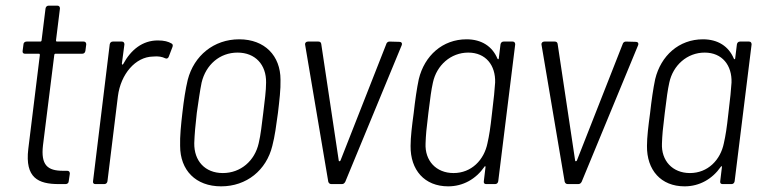

<svg xmlns="http://www.w3.org/2000/svg" viewBox="-20 -651 2703 679"><path d="M282 -471 285 -494C285 -500 282 -504 276 -504H181C179 -504 178 -506 178 -508L192 -621C192 -627 189 -631 183 -631H152C146 -631 142 -627 141 -621L127 -508C127 -506 125 -504 123 -504H74C68 -504 63 -500 63 -494L60 -471C59 -465 62 -461 68 -461H118C120 -461 121 -459 121 -457L80 -124C68 -22 115 0 188 0H212C218 0 223 -4 223 -10L227 -37C227 -43 224 -47 218 -47H203C148 -47 124 -67 132 -137L172 -457C172 -459 174 -461 176 -461H271C277 -461 281 -465 282 -471Z M538 -508C484 -508 443 -475 416 -425C414 -421 411 -422 411 -426L420 -494C420 -500 417 -504 411 -504H379C373 -504 369 -500 368 -494L309 -10C308 -4 311 0 317 0H349C355 0 359 -4 360 -10L397 -311C407 -389 459 -450 521 -451C540 -453 554 -450 564 -445C570 -442 575 -445 577 -451L590 -485C592 -490 591 -495 587 -497C575 -504 561 -508 538 -508Z M762 8C852 8 922 -49 943 -135C952 -169 957 -208 963 -252C968 -295 973 -335 972 -369C972 -454 916 -512 826 -512C736 -512 666 -454 644 -369C636 -336 630 -296 625 -252C620 -209 616 -169 617 -135C617 -49 672 8 762 8ZM768 -39C705 -39 666 -82 667 -145C668 -174 671 -210 676 -252C682 -293 687 -330 693 -359C708 -422 757 -465 820 -465C883 -465 922 -422 921 -359C921 -330 916 -294 911 -252C906 -212 902 -174 895 -145C881 -82 831 -39 768 -39Z M1152 0H1189C1195 0 1198 -3 1201 -8L1401 -492C1403 -498 1400 -503 1393 -503L1357 -504C1352 -504 1347 -500 1346 -495L1184 -83C1182 -80 1178 -80 1178 -83L1116 -496C1115 -501 1112 -504 1106 -504H1069C1063 -504 1058 -500 1059 -493L1141 -8C1143 -3 1146 0 1152 0Z M1750 -494 1744 -445C1744 -441 1741 -440 1739 -444C1721 -487 1683 -512 1630 -512C1545 -512 1481 -454 1461 -371C1454 -338 1448 -296 1443 -251C1437 -207 1432 -166 1432 -135C1431 -50 1481 8 1565 8C1618 8 1663 -18 1693 -61C1695 -65 1697 -64 1697 -60L1691 -10C1690 -4 1693 0 1699 0H1731C1737 0 1741 -4 1742 -10L1802 -494C1802 -500 1799 -504 1793 -504H1761C1755 -504 1751 -500 1750 -494ZM1704 -145C1692 -85 1647 -39 1584 -39C1522 -39 1482 -83 1485 -144C1486 -173 1488 -196 1495 -252C1502 -308 1505 -332 1511 -359C1524 -420 1574 -465 1636 -465C1698 -465 1733 -420 1731 -359C1729 -331 1727 -307 1720 -251C1714 -196 1710 -172 1704 -145Z M1988 0H2025C2031 0 2034 -3 2037 -8L2237 -492C2239 -498 2236 -503 2229 -503L2193 -504C2188 -504 2183 -500 2182 -495L2020 -83C2018 -80 2014 -80 2014 -83L1952 -496C1951 -501 1948 -504 1942 -504H1905C1899 -504 1894 -500 1895 -493L1977 -8C1979 -3 1982 0 1988 0Z M2586 -494 2580 -445C2580 -441 2577 -440 2575 -444C2557 -487 2519 -512 2466 -512C2381 -512 2317 -454 2297 -371C2290 -338 2284 -296 2279 -251C2273 -207 2268 -166 2268 -135C2267 -50 2317 8 2401 8C2454 8 2499 -18 2529 -61C2531 -65 2533 -64 2533 -60L2527 -10C2526 -4 2529 0 2535 0H2567C2573 0 2577 -4 2578 -10L2638 -494C2638 -500 2635 -504 2629 -504H2597C2591 -504 2587 -500 2586 -494ZM2540 -145C2528 -85 2483 -39 2420 -39C2358 -39 2318 -83 2321 -144C2322 -173 2324 -196 2331 -252C2338 -308 2341 -332 2347 -359C2360 -420 2410 -465 2472 -465C2534 -465 2569 -420 2567 -359C2565 -331 2563 -307 2556 -251C2550 -196 2546 -172 2540 -145Z"/></svg>

Font: Barlow Semi Condensed Light
Style: Italic
Weight: 300
Width: 4
Italic angle: -7°
Designer: Jeremy Tribby
Foundry: Tribby Type
Version: Version 1.422;hotconv 1.0.109;makeotfexe 2.5.65596